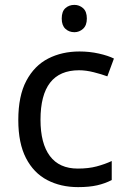

<svg xmlns="http://www.w3.org/2000/svg" viewBox="-20 -757 520 787"><path d="M300 10Q229 10 173.5 -19Q118 -48 86.5 -109Q55 -170 55 -265Q55 -364 88 -426Q121 -488 177.5 -517Q234 -546 306 -546Q347 -546 385 -537.5Q423 -529 447 -517L420 -444Q396 -453 364 -461Q332 -469 304 -469Q146 -469 146 -266Q146 -169 184.5 -117.5Q223 -66 299 -66Q343 -66 376.5 -75Q410 -84 438 -97V-19Q411 -5 378.5 2.5Q346 10 300 10ZM285 -737Q305 -737 320.5 -723.5Q336 -710 336 -681Q336 -653 320.5 -639Q305 -625 285 -625Q263 -625 248 -639Q233 -653 233 -681Q233 -710 248 -723.5Q263 -737 285 -737Z"/></svg>

Font: Noto Sans Modi
Style: Regular
Weight: 400
Designer: Monotype Design Team
Foundry: Monotype Imaging Inc.
Version: Version 2.003; ttfautohint (v1.8.4.7-5d5b)